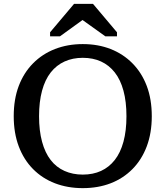

<svg xmlns="http://www.w3.org/2000/svg" viewBox="-20 -956 856 993"><path d="M408 17Q330 17 264.5 -8Q199 -33 151 -81.5Q103 -130 77 -199Q51 -268 51 -355Q51 -443 77 -511.5Q103 -580 151 -628.5Q199 -677 264.5 -702.5Q330 -728 408 -728Q487 -728 552 -702.5Q617 -677 665 -628.5Q713 -580 739 -511.5Q765 -443 765 -355Q765 -268 739 -199Q713 -130 665 -81.5Q617 -33 552 -8Q487 17 408 17ZM408 -53Q461 -53 502.5 -72Q544 -91 573.5 -128.5Q603 -166 618.5 -223Q634 -280 634 -355Q634 -430 618.5 -487Q603 -544 573.5 -581.5Q544 -619 502.5 -638Q461 -657 408 -657Q356 -657 314 -638Q272 -619 242.5 -581.5Q213 -544 197.5 -487Q182 -430 182 -355Q182 -280 197.5 -223Q213 -166 242 -128.5Q271 -91 313.5 -72Q356 -53 408 -53ZM461 -936H363L239 -789V-768H290L442 -878L374 -876L525 -768H585V-789Z"/></svg>

Font: Roboto Serif 20pt Medium
Style: Regular
Weight: 500
Version: Version 1.008